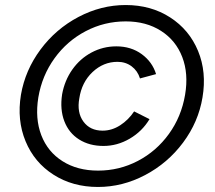

<svg xmlns="http://www.w3.org/2000/svg" viewBox="-20 -732 855 763"><path d="M226.8 -357Q236.7 -412 267.3 -455.5Q298 -499 343.8 -523.4Q389.7 -547.8 442.2 -547.8Q500.8 -547.8 543.2 -516.8Q585.5 -485.8 600.2 -437.5L536.3 -420.3Q527 -450.5 503.1 -468.4Q479.2 -486.3 447 -486.3Q391 -486.3 347.8 -445.7Q304.7 -405 295.2 -341.2Q285 -285.3 311.3 -249.1Q337.7 -212.8 387.8 -212.8Q424.5 -212.8 457.7 -234.2Q490.8 -255.7 513 -289.3L574.2 -258.5Q544.8 -209.7 495.3 -180.8Q445.8 -152 391.2 -152Q335.3 -152 294.5 -177.7Q253.7 -203.3 235.7 -250.2Q217.7 -297.2 226.8 -357ZM63.2 -355.2Q80 -453 140.9 -535.1Q201.8 -617.2 291.8 -664.6Q381.7 -712 479.5 -712Q580 -712 656.2 -662.8Q732.3 -613.7 767.1 -529.5Q801.8 -445.3 784.7 -344.8Q768.5 -247.2 707.6 -165.5Q646.7 -83.8 556.8 -36.4Q467 11 369.3 11Q268.8 11 192.6 -37.8Q116.3 -86.5 81.6 -170.6Q46.8 -254.7 63.2 -355.2ZM715.5 -355.2Q729.8 -439.3 704.2 -505.5Q678.7 -571.7 619.8 -609.3Q561 -647 479.7 -647Q394.7 -647 320.5 -608.1Q246.3 -569.2 196.7 -500.4Q147 -431.7 132.3 -344.8Q118.7 -260.7 144.2 -194.5Q169.8 -128.3 228.8 -91.2Q287.7 -54 369.8 -54Q454 -54 527.8 -92.5Q601.5 -131 651.2 -199.7Q700.8 -268.3 715.5 -355.2Z"/></svg>

Font: Oak Sans Light Italic
Style: Regular
Weight: 400
Italic angle: -9.5°
Foundry: Erik Kennedy, Walven
Version: Version 1.000;Glyphs 3.1.2 (3151)